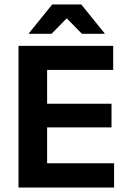

<svg xmlns="http://www.w3.org/2000/svg" viewBox="-20 -846 578 866"><path d="M192.5 0H63.5V-639H192.5ZM494.5 0H102V-109.5H494.5ZM483 -271.5H138.5V-378H483ZM490.5 -530.5H101.5V-639H490.5ZM110 -695.5 215.5 -826H346.5L452 -695.5V-693.5H349.5L283 -761.5H279L212.5 -693.5H110Z"/></svg>

Font: Anek Malayalam SemiBold
Style: Regular
Weight: 600
Version: Version 1.003